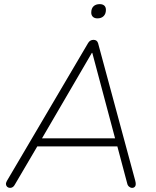

<svg xmlns="http://www.w3.org/2000/svg" viewBox="-20 -904 756 930"><path d="M29 6Q21 6 15.5 1.5Q10 -3 9 -10.5Q8 -18 13 -27L407 -696Q412 -704 418.5 -707.5Q425 -711 433 -711Q450 -711 455 -695L635 -29Q640 -10 635 -2Q630 6 620 6Q612 6 605 0Q598 -6 596 -16L546 -204L570 -195H134L166 -204L52 -10Q48 -2 42 2Q36 6 29 6ZM427 -648H425L180 -228L157 -234H559L539 -228ZM452 -815Q438 -815 430 -822.5Q422 -830 422 -843Q422 -863 433 -873.5Q444 -884 463 -884Q477 -884 485 -877Q493 -870 493 -856Q493 -837 482 -826Q471 -815 452 -815Z"/></svg>

Font: Nunito Variable Extra Light
Style: Italic
Weight: 200
Italic angle: -9°
Designer: Vernon Adams
Foundry: Vernon Adams
Version: Version 3.602